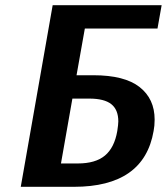

<svg xmlns="http://www.w3.org/2000/svg" viewBox="-20 -720 643 740"><path d="M183 -700H603L587 -610H307L275 -430H340Q460 -430 518 -384.5Q576 -339 576 -259Q576 -235 572 -215Q535 0 265 0H60ZM280 -90Q348 -90 384.5 -120.5Q421 -151 432 -215Q436 -241 436 -252Q436 -297 409 -318.5Q382 -340 324 -340H259L215 -90Z"/></svg>

Font: Scada
Style: Bold Italic
Weight: 700
Italic angle: -10°
Version: Version 4.000